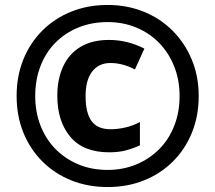

<svg xmlns="http://www.w3.org/2000/svg" viewBox="-20 -744 867 774"><path d="M420 -130Q316 -130 263.5 -192.5Q211 -255 211 -358Q211 -425 234.5 -476Q258 -527 304.5 -555Q351 -583 419 -583Q458 -583 493.5 -574Q529 -565 562 -548L524 -464Q499 -477 474.5 -483.5Q450 -490 425 -490Q378 -490 351.5 -455.5Q325 -421 325 -357Q325 -289 349 -256Q373 -223 426 -223Q454 -223 485 -230Q516 -237 544 -252V-158Q515 -145 486.5 -137.5Q458 -130 420 -130ZM414 10Q334 10 267 -17Q200 -44 150.5 -93.5Q101 -143 74 -210Q47 -277 47 -357Q47 -437 74 -504Q101 -571 150.5 -620.5Q200 -670 267 -697Q334 -724 414 -724Q492 -724 559 -697Q626 -670 675.5 -620.5Q725 -571 753 -504Q781 -437 781 -357Q781 -277 754 -210Q727 -143 677.5 -93.5Q628 -44 561 -17Q494 10 414 10ZM414 -59Q476 -59 529 -81Q582 -103 621.5 -142.5Q661 -182 682.5 -237Q704 -292 704 -357Q704 -421 682.5 -475.5Q661 -530 622.5 -570Q584 -610 530.5 -632.5Q477 -655 414 -655Q349 -655 295.5 -633Q242 -611 203 -571.5Q164 -532 143 -477Q122 -422 122 -357Q122 -293 143 -238.5Q164 -184 203 -144Q242 -104 295.5 -81.5Q349 -59 414 -59Z"/></svg>

Font: Noto Sans Syriac Eastern
Style: Bold
Weight: 700
Designer: Patrick Giasson and the Monotype Design Team
Foundry: Monotype Imaging Inc.
Version: Version 3.001